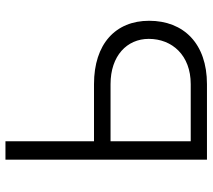

<svg xmlns="http://www.w3.org/2000/svg" viewBox="-57 -710 767 693"><g transform="rotate(-90 326.5 -363.5)"><path d="M163 -407.7V-727.3H96.6V0H369.3C515.3 0 598 -83.8 598 -208.8C598 -329.9 514.6 -407.7 369.3 -407.7ZM163 -348H369.3C471.9 -348 532.7 -288.4 532.7 -210.2C532.7 -125.7 473.4 -58.6 369.3 -58.6H163Z"/></g></svg>

Font: Karasuma Gothic
Style: Light
Weight: 300
Designer: Rasmus Andersson / Ryoko Nishizuka
Foundry: rsms
Version: Version 1.00